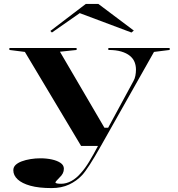

<svg xmlns="http://www.w3.org/2000/svg" viewBox="-20 -745 910 980"><path d="M243 215Q178 215 135 203Q92 191 70 170.5Q48 150 48 124Q48 108 59.5 97Q71 86 91 78.5Q111 71 136 67Q161 63 186 63Q218 63 245 69Q272 75 289 86.5Q306 98 306 116Q306 129 300.5 140Q295 151 282 163Q273 172 268 178Q263 184 263 186Q263 193 292 193Q318 193 344 179Q370 165 393 138Q414 115 435.5 79.5Q457 44 480 0H394L107 -480L28 -490V-500H371V-490L286 -481L513 -93H532L661 -331Q668 -343 671 -358.5Q674 -374 674 -390Q674 -410 667 -428Q660 -446 643 -460Q626 -474 599 -482Q572 -490 533 -490V-500H846V-490L766 -480L495 0Q463 57 438.5 95Q414 133 399 149Q371 179 332.5 197Q294 215 243 215ZM245 -579 237 -587 418 -725H482L663 -589L651 -579L387 -678Z"/></svg>

Font: Kalnia SemiExpanded
Style: Regular
Weight: 400
Width: 6
Designer: Frida Medrano
Foundry: Frida Medrano
Version: Version 1.105